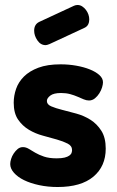

<svg xmlns="http://www.w3.org/2000/svg" viewBox="-20 -740 469 770"><path d="M207 -105Q227 -105 239 -108Q251 -111 258 -116Q265 -121 267 -127Q269 -133 269 -138Q269 -155 251.5 -164Q234 -173 208 -180.5Q182 -188 152 -196Q122 -204 96 -219.5Q70 -235 52.5 -260.5Q35 -286 35 -328Q35 -356 44.5 -383.5Q54 -411 76 -433Q98 -455 134 -468.5Q170 -482 223 -482Q256 -482 286.5 -476.5Q317 -471 340.5 -461.5Q364 -452 378.5 -439Q393 -426 393 -410Q393 -402 389.5 -390Q386 -378 378.5 -366Q371 -354 360.5 -345.5Q350 -337 337 -337Q327 -337 316 -341.5Q305 -346 291.5 -352Q278 -358 261.5 -362.5Q245 -367 225 -367Q195 -367 181.5 -356.5Q168 -346 168 -335Q168 -321 185.5 -313.5Q203 -306 229 -299.5Q255 -293 286 -284.5Q317 -276 343 -259.5Q369 -243 386.5 -215.5Q404 -188 404 -144Q404 -73 354.5 -31.5Q305 10 211 10Q172 10 137 2.5Q102 -5 76.5 -17.5Q51 -30 36 -47Q21 -64 21 -82Q21 -91 24.5 -102.5Q28 -114 35 -124.5Q42 -135 51 -142.5Q60 -150 72 -150Q84 -150 95.5 -143Q107 -136 121.5 -127.5Q136 -119 156.5 -112Q177 -105 207 -105ZM178 -563Q168 -559 163 -559Q143 -559 130 -578Q117 -597 117 -617Q117 -642 137 -652L277 -717Q284 -720 291 -720Q301 -720 309.5 -714.5Q318 -709 324.5 -700.5Q331 -692 334.5 -682Q338 -672 338 -662Q338 -651 333.5 -642Q329 -633 318 -628Z"/></svg>

Font: AkaAcidDosis
Style: ExtraBold
Weight: 800
Designer: Edgar Tolentino, Pablo Impallari, Igino Marini, Aka-Acid
Foundry: Edgar Tolentino, Pablo Impallari, Igino Marini, Aka-Acid
Version: Version 1.007